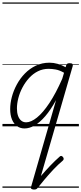

<svg xmlns="http://www.w3.org/2000/svg" viewBox="-20 -1030 663 1565"><path d="M284 505Q277 514 266 511.5Q255 509 249.5 500Q244 491 252 481Q280 444 315 403Q350 362 388.5 321.5Q427 281 467 246Q473 240 480 241Q487 242 494 251Q500 259 499 266.5Q498 274 491 280Q455 310 418 349Q381 388 346.5 429Q312 470 284 505ZM180 17Q145 17 118.5 -2Q92 -21 77.5 -56.5Q63 -92 63 -141Q63 -188 76.5 -239.5Q90 -291 117 -341Q144 -391 183 -431Q222 -471 272.5 -495Q323 -519 384 -519Q416 -519 450 -509.5Q484 -500 515 -482L519 -497Q522 -507 528.5 -511Q535 -515 548 -515Q566 -515 571 -508Q576 -501 572 -489L287 496Q284 506 278 510.5Q272 515 257 515Q245 515 237 510Q229 505 233 494L437 -214Q393 -134 349 -83Q305 -32 262.5 -7.5Q220 17 180 17ZM118 -146Q118 -113 126.5 -87.5Q135 -62 152 -47.5Q169 -33 193 -33Q233 -33 281.5 -72Q330 -111 382.5 -190Q435 -269 487 -387L502 -437Q465 -458 434 -463.5Q403 -469 376 -469Q329 -469 289 -449Q249 -429 217.5 -394.5Q186 -360 163.5 -317.5Q141 -275 129.5 -230.5Q118 -186 118 -146ZM0 490H623V500H0ZM0 -20H623V0H0ZM0 -505H623V-500H0ZM0 -1010H623V-1000H0Z"/></svg>

Font: Playwrite AU QLD Guides
Style: Regular
Weight: 400
Designer: Veronika Burian, José Scaglione
Foundry: TypeTogether
Version: Version 1.003